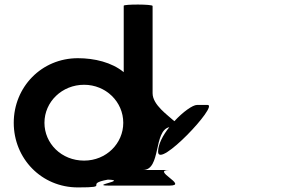

<svg xmlns="http://www.w3.org/2000/svg" viewBox="-20 -810 1286 838"><path d="M40 -274C40 -118 161 8 320 8C470 8 341 -6 451 -26C540 -23 370 0 455 0H720C805 0 636 -68 720 -68H604C684 -68 649 -239 719 -255C691 -220 670 -180 670 -148C670 -70 936 -352 886 -352H840C821 -352 779 -322 741 -281C713 -307 646 -352 646 -403V-784C646 -792 520 -792 520 -785V-495C468 -538 392 -556 320 -556C161 -556 40 -430 40 -274ZM174 -274C174 -366 251 -440 347 -440C442 -440 518 -366 518 -274C518 -184 444 -109 347 -109C248 -109 174 -184 174 -274Z"/></svg>

Font: Ampere
Style: Regular
Weight: 400
Version: Version 1